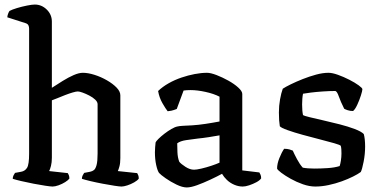

<svg xmlns="http://www.w3.org/2000/svg" viewBox="-20 -820 1677 844"><path d="M211 0Q203 0 179.5 -3.5Q156 -7 127.5 -12.5Q99 -18 73.5 -24Q48 -30 36 -34Q36 -42 39.5 -49Q43 -56 46 -60L73 -65Q90 -68 99 -82.5Q108 -97 108 -145V-694Q108 -702 105 -708.5Q102 -715 93 -718L12 -744Q13 -754 16.5 -762Q20 -770 22 -772Q33 -778 54.5 -784.5Q76 -791 98.5 -795.5Q121 -800 133 -800Q163 -800 185.5 -778Q208 -756 208 -725V-434Q231 -449 256 -464.5Q281 -480 304 -490Q327 -500 344 -500Q367 -500 395.5 -491Q424 -482 450 -467Q476 -452 492.5 -435Q509 -418 509 -401V-125Q509 -103 505 -88.5Q501 -74 498 -68L583 -59Q585 -56 587.5 -50Q590 -44 590 -35Q585 -27 570 -18.5Q555 -10 539.5 -5Q524 0 514 0Q506 0 483 -3.5Q460 -7 431 -12.5Q402 -18 377 -24Q352 -30 340 -34Q340 -42 343.5 -49Q347 -56 350 -60L376 -65Q386 -67 393 -72.5Q400 -78 404.5 -94.5Q409 -111 409 -145V-362Q409 -372 398.5 -382Q388 -392 372.5 -400Q357 -408 343 -413Q329 -418 322 -418Q315 -418 299.5 -413.5Q284 -409 266 -402Q248 -395 232.5 -388.5Q217 -382 208 -379V-127Q208 -106 204 -90.5Q200 -75 196 -68L278 -59Q280 -56 282.5 -50Q285 -44 285 -35Q280 -28 266.5 -19.5Q253 -11 237.5 -5.5Q222 0 211 0Z M801 4Q782 4 756 -8.5Q730 -21 708 -36.5Q686 -52 679 -60Q672 -70 666.5 -95Q661 -120 661 -151Q661 -163 662 -173.5Q663 -184 664 -194Q666 -199 676.5 -209.5Q687 -220 702.5 -232Q718 -244 733.5 -253Q749 -262 760 -264Q767 -266 784.5 -267Q802 -268 824 -269Q838 -270 853 -271.5Q868 -273 883.5 -275.5Q899 -278 914.5 -280.5Q930 -283 945 -286V-395Q920 -408 883.5 -416Q847 -424 818 -424Q809 -424 801 -423.5Q793 -423 787 -422L757 -341Q753 -340 744.5 -336.5Q736 -333 717 -331Q708 -342 694 -366.5Q680 -391 675 -420Q695 -439 721.5 -454Q748 -469 777.5 -479Q807 -489 836 -494.5Q865 -500 890 -500Q906 -500 932 -490Q958 -480 984 -465.5Q1010 -451 1027.5 -435Q1045 -419 1045 -407V-71L1120 -62Q1122 -59 1125 -52.5Q1128 -46 1128 -36Q1122 -27 1107 -19Q1092 -11 1075.5 -5.5Q1059 0 1047 0Q1028 0 1009.5 -8Q991 -16 977.5 -29Q964 -42 956 -56Q934 -44 904 -30Q874 -16 846.5 -6Q819 4 801 4ZM833 -74Q844 -74 865.5 -79Q887 -84 909.5 -91.5Q932 -99 945 -105V-225Q923 -221 897 -217Q871 -213 850 -211Q824 -208 798 -204Q772 -200 759 -190Q759 -174 760 -150.5Q761 -127 768 -109Q776 -99 795.5 -86.5Q815 -74 833 -74Z M1366 0Q1340 0 1311.5 -10Q1283 -20 1258 -34Q1233 -48 1216.5 -60.5Q1200 -73 1198 -79Q1198 -100 1208 -125Q1218 -150 1229 -166Q1243 -166 1253 -163Q1263 -160 1267 -158Q1273 -144 1285.5 -120.5Q1298 -97 1311 -83Q1321 -81 1334.5 -80Q1348 -79 1362 -79Q1389 -79 1420 -81Q1451 -83 1473 -90Q1476 -98 1478.5 -114Q1481 -130 1481 -145Q1481 -153 1480.5 -162.5Q1480 -172 1478 -179Q1475 -183 1449 -190.5Q1423 -198 1385.5 -207.5Q1348 -217 1310 -227.5Q1272 -238 1244 -248Q1216 -258 1210 -265Q1208 -277 1207 -292Q1206 -307 1206 -326Q1206 -355 1211 -383Q1216 -411 1223 -430Q1235 -438 1258.5 -449.5Q1282 -461 1311 -472.5Q1340 -484 1369.5 -492Q1399 -500 1424 -500Q1441 -500 1466 -491Q1491 -482 1515.5 -469.5Q1540 -457 1556.5 -445Q1573 -433 1573 -428Q1573 -421 1566.5 -400.5Q1560 -380 1550.5 -359.5Q1541 -339 1532 -332Q1519 -332 1508.5 -335.5Q1498 -339 1493 -342Q1477 -374 1469 -397Q1461 -420 1453 -420Q1429 -420 1399.5 -418Q1370 -416 1346 -413Q1322 -410 1312 -408Q1310 -399 1309 -385.5Q1308 -372 1308 -361Q1308 -347 1309 -335Q1310 -323 1312 -314Q1316 -311 1340.5 -305Q1365 -299 1400.5 -291Q1436 -283 1473 -273.5Q1510 -264 1539 -253Q1568 -242 1579 -231Q1582 -221 1583.5 -206.5Q1585 -192 1585 -176Q1585 -143 1578.5 -109.5Q1572 -76 1566 -64Q1554 -55 1532 -44Q1510 -33 1482.5 -23Q1455 -13 1424.5 -6.5Q1394 0 1366 0Z"/></svg>

Font: Texturina Medium 12pt Medium
Style: Regular
Weight: 500
Version: Version 1.002